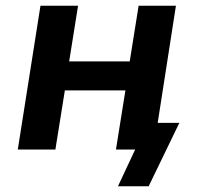

<svg xmlns="http://www.w3.org/2000/svg" viewBox="-20 -521 704 669"><path d="M391 128 451 0H393L408 -93H605L498 128ZM42 0 121 -501H252L221 -307H432L463 -501H593L515 0H384L417 -206H206L173 0Z"/></svg>

Font: Nunito Sans 7pt SemiCondensed
Style: Bold Italic
Weight: 700
Width: 4
Italic angle: -9°
Designer: Vernon Adams
Foundry: Vernon Adams
Version: Version 3.101;gftools[0.9.27]